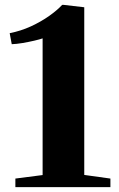

<svg xmlns="http://www.w3.org/2000/svg" viewBox="-20 -773 492 793"><path d="M156 -50V-614.5Q145 -610.5 121.5 -605Q98 -599.5 72.5 -595.2Q47 -591 28.5 -590.5L20 -636Q66 -645 107.8 -664.2Q149.5 -683.5 182.8 -707Q216 -730.5 237 -753H242L328 -743V-50.5L436 -35.5V0H43.5V-35.5Z"/></svg>

Font: Merriweather 96pt ExtraBold
Style: Regular
Weight: 800
Version: Version 2.100